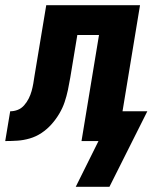

<svg xmlns="http://www.w3.org/2000/svg" viewBox="-62 -540 584 735"><path d="M228 175 315 0H250L317 -406H234L207 -243Q203 -219 198 -195.5Q193 -172 185.5 -149.5Q178 -127 165 -105Q152 -83 135 -64Q118 -45 97 -31Q76 -17 52 -10Q28 -3 4.5 -1.5Q-19 0 -42 0L-23 -114Q-8 -114 6 -119.5Q20 -125 30.5 -137Q41 -149 48 -163Q55 -177 59 -191.5Q63 -206 65.5 -220.5Q68 -235 70 -249L115 -520H474L407 -114H502L357 175Z"/></svg>

Font: Iosevka Curly Heavy
Style: Italic
Weight: 900
Italic angle: -9°
Monospace: yes
Designer: Belleve Invis
Foundry: Belleve Invis
Version: Version 22.1.2; ttfautohint (v1.8.4)